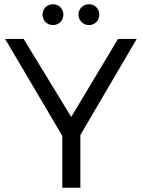

<svg xmlns="http://www.w3.org/2000/svg" viewBox="-20 -883 667 903"><path d="M229 -765C257 -765 278 -787 278 -814C278 -842 257 -863 229 -863C201 -863 180 -842 180 -814C180 -787 201 -765 229 -765ZM399 -765C426 -765 447 -787 447 -814C447 -842 426 -863 399 -863C371 -863 349 -842 349 -814C349 -787 371 -765 399 -765ZM623 -700H535L315 -333L91 -700H4L273 -244V0H358V-248Z"/></svg>

Font: Juman Normal
Style: Regular
Weight: 300
Designer: Bandar Raffah (Arabic) Julieta Ulanovsky (Latin)
Foundry: Caramella
Version: Version 5.022;PS 005.022;hotconv 1.0.88;makeotf.lib2.5.64775